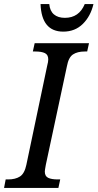

<svg xmlns="http://www.w3.org/2000/svg" viewBox="-39 -927 481 947"><path d="M-11 -42H1Q37 -42 59.5 -56.5Q82 -71 91 -114L194 -604Q199 -622 199 -634Q199 -657 182.5 -665Q166 -673 135 -673H123L132 -714H400L391 -673H379Q343 -673 321 -658.5Q299 -644 291 -600L187 -114Q182 -87 182 -81Q182 -58 198.5 -50Q215 -42 246 -42H258L249 0H-19ZM161 -907H204Q207 -873 227 -856Q247 -839 281 -839Q351 -839 379 -907H422Q408 -847 369.5 -809Q331 -771 273 -771Q166 -771 161 -907Z"/></svg>

Font: Noto Serif Narrow
Style: Italic
Weight: 400
Width: 4
Italic angle: -12°
Designer: Monotype Design Team
Foundry: Monotype Imaging Inc.
Version: Version 1.001